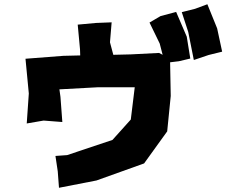

<svg xmlns="http://www.w3.org/2000/svg" viewBox="-20 -847 1062 901"><path d="M833 -790 863.3 -697.3 889.6 -565.4 959 -588.9 1022.5 -604.5 999 -713.9 953.1 -827.1 895.5 -805.7ZM99.6 -571.3 115.2 -408.2 105.5 -267.6 184.6 -281.2 272.5 -274.4 263.7 -392.6 258.8 -427.7 439.5 -437.5H612.3L593.8 -286.1L507.8 -190.4L294.9 -119.1L240.2 -115.2L251 -43L256.8 34.2L432.6 0L656.2 -80.1L764.6 -230.5L781.2 -396.5L778.3 -554.7L819.3 -559.6L873 -572.3L856.4 -674.8L806.6 -791L733.4 -771.5L681.6 -741.2L729.5 -642.6L743.2 -589.8L726.6 -598.6L593.8 -591.8L511.7 -589.8L496.1 -648.4L503.9 -742.2L430.7 -739.3L344.7 -731.4L355.5 -615.2L356.4 -586.9L277.3 -585Z"/></svg>

Font: MaokenAssortedSans-Lite
Style: Lite
Weight: 400
Version: Version 1.400